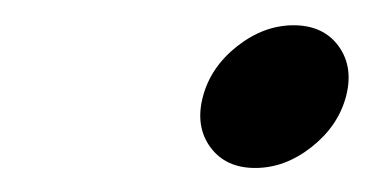

<svg xmlns="http://www.w3.org/2000/svg" viewBox="-20 -328 309 155"><path d="M231.4 -209.2Q210 -192.4 186 -192.4Q162.1 -192.4 149.8 -209.2Q137.5 -226.1 143.8 -250Q150.1 -273.9 171.6 -290.8Q193.1 -307.6 217 -307.6Q241 -307.6 253.3 -290.8Q265.6 -273.9 259.3 -250Q252.9 -226.1 231.4 -209.2Z"/></svg>

Font: Tecnico
Style: GruesoInclinado
Weight: 700
Italic angle: -15°
Version: Version 1.3